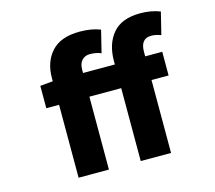

<svg xmlns="http://www.w3.org/2000/svg" viewBox="-113 -953 1225 1093"><g transform="rotate(-15 500.0 -406.5)"><path d="M917 -793 884.8 -662.1Q854.5 -673.8 827.1 -673.8Q764.6 -673.8 764.6 -595.7V-569.3H865.2V-429.7H764.6V0H585.9V-429.7H398.4V0H219.7V-429.7H144.5V-561.5L219.7 -568.4V-587.9Q219.7 -682.6 273.9 -742.2Q328.1 -801.8 440.4 -801.8Q509.8 -801.8 561.5 -781.2L529.3 -650.4Q501 -663.1 462.9 -663.1Q434.6 -663.1 416.5 -644Q398.4 -625 398.4 -588.9V-569.3H585.9V-590.8Q585.9 -689.5 637.7 -751.5Q689.5 -813.5 800.8 -813.5Q863.3 -813.5 917 -793Z"/></g></svg>

Font: GenEi Gothic M Heavy
Style: Regular
Weight: 800
Designer: o_tamon (Modified); [Source Han Sans]
Ryoko NISHIZUKA  (kana & ideographs); Paul D. Hunt (Latin, Greek & Cyrillic); Wenl
Version: Version 1.1a;Original Version 1.004